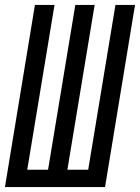

<svg xmlns="http://www.w3.org/2000/svg" viewBox="-28 -755 565 775"><path d="M-8 0 113 -735H192L82 -70H166L276 -735H354L244 -70H328L438 -735H517L396 0Z"/></svg>

Font: Iosevka Curly
Style: Italic
Weight: 400
Italic angle: -9°
Monospace: yes
Designer: Belleve Invis
Foundry: Belleve Invis
Version: Version 22.1.2; ttfautohint (v1.8.4)